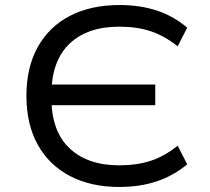

<svg xmlns="http://www.w3.org/2000/svg" viewBox="-20 -734 834 763"><path d="M454 9Q341 9 258 -34.5Q175 -78 130 -159Q85 -240 85 -353Q85 -466 130 -547Q175 -628 258 -671Q341 -714 455 -714Q537 -714 603.5 -692Q670 -670 724 -624L686 -550Q633 -592 578.5 -610Q524 -628 454 -628Q328 -628 257 -561Q186 -494 184 -363L160 -398H597V-316H159L184 -348Q184 -213 256 -145Q328 -77 454 -77Q524 -77 579 -95Q634 -113 686 -155L724 -81Q670 -36 603.5 -13.5Q537 9 454 9Z"/></svg>

Font: Nunito Sans 7pt SemiExpanded
Style: Regular
Weight: 400
Width: 6
Designer: Vernon Adams
Foundry: Vernon Adams
Version: Version 3.101;gftools[0.9.27]